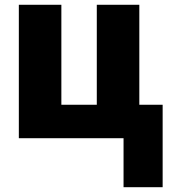

<svg xmlns="http://www.w3.org/2000/svg" viewBox="-20 -573 706 796"><path d="M654.3 203.1H492.2V0H58.1V-553.2H234.4V-138.7H381.3V-553.2H557.6V-138.7H654.3Z"/></svg>

Font: Open Sans SemiCondensed ExtraBold
Style: Regular
Weight: 800
Width: 4
Designer: Monotype Design Team
Foundry: Monotype Imaging Inc.
Version: Version 3.000